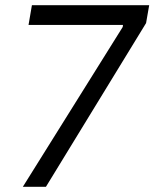

<svg xmlns="http://www.w3.org/2000/svg" viewBox="-20 -720 595 740"><path d="M453 -616 454 -624H90L103 -700H555L543 -631L157 0H68Z"/></svg>

Font: Fixel Italic Variable 20240409 Display Thin
Style: Italic
Weight: 100
Italic angle: -10°
Designer: AlfaBravo + MacPaw
Foundry: Kyrylo Tkachov, Marchela Mozhyna, Serhii Makarenko, Maria Weinstein, Zakhar Kryvoshyya
Version: Version 1.211;Glyphs 3.2 (3225)